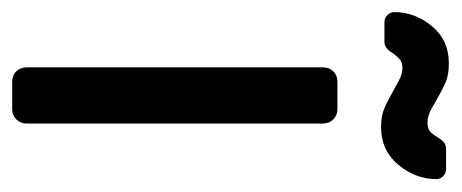

<svg xmlns="http://www.w3.org/2000/svg" viewBox="-248 -502 738 307"><g transform="rotate(90 120.5 -349.0)"><path d="M-13.2 -610.8Q-13.2 -644 9.3 -671.1Q31.7 -698.2 68.8 -698.2Q86.9 -698.2 98.9 -693.1Q110.8 -688 127.9 -678.2Q129.9 -677.2 140.9 -670.7Q151.9 -664.1 164.1 -664.1Q172.9 -664.1 177.5 -668Q182.1 -671.9 187 -680.2Q191.9 -688 195.8 -690.9Q199.7 -693.8 207 -693.8H236.8Q244.6 -693.8 249.3 -689Q253.9 -684.1 253.9 -678.2Q253.9 -645 231 -617.4Q208 -589.8 170.9 -589.8Q152.8 -589.8 140.9 -595Q128.9 -600.1 111.8 -609.9Q103 -614.7 94 -619.4Q85 -624 75.7 -624Q67.9 -624 63 -620.1Q58.1 -616.2 52.7 -608.9Q44.9 -594.7 33.7 -595.2H2.9Q-3.9 -595.2 -8.5 -600.1Q-13.2 -605 -13.2 -610.8ZM75.2 -22.9V-497.1Q75.2 -506.8 81.5 -513.4Q87.9 -520 98.1 -520H142.1Q151.9 -520 158.4 -513.4Q165 -506.8 165 -497.1V-22.9Q165 -13.2 158.4 -6.6Q151.9 0 142.1 0H98.1Q87.9 0 81.5 -6.6Q75.2 -13.2 75.2 -22.9Z"/></g></svg>

Font: Rubik AZ
Style: Regular
Weight: 400
Designer: Hubert and Fischer
Foundry: Hubert & Fischer
Version: Version 2.000